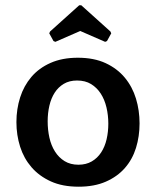

<svg xmlns="http://www.w3.org/2000/svg" viewBox="-20 -693 589 725"><path d="M274 -475Q335 -475 379 -454.5Q423 -434 451.5 -399.5Q480 -365 493.5 -320.5Q507 -276 507 -227Q507 -178 493.5 -134.5Q480 -91 451.5 -58.5Q423 -26 379.5 -7Q336 12 277 12Q216 12 172 -8Q128 -28 99 -61.5Q70 -95 56 -139Q42 -183 42 -232Q42 -281 56 -325Q70 -369 98.5 -402.5Q127 -436 171 -455.5Q215 -475 274 -475ZM276 -71Q305 -71 326.5 -83.5Q348 -96 362 -117.5Q376 -139 382.5 -167Q389 -195 389 -226Q389 -258 382 -287.5Q375 -317 360.5 -339.5Q346 -362 324 -375.5Q302 -389 271 -389Q242 -389 221 -376.5Q200 -364 186.5 -343Q173 -322 166.5 -294Q160 -266 160 -235Q160 -203 166.5 -173.5Q173 -144 187.5 -121Q202 -98 224 -84.5Q246 -71 276 -71ZM287 -673 397 -574 400 -567 384 -538 377 -535 283 -576 189 -535 182 -538 166 -567 169 -574 279 -673Z"/></svg>

Font: Quattrocento Sans
Style: Bold
Weight: 700
Designer: Pablo Impallari
Foundry: Pablo Impallari, Igino Marini, Brenda Gallo
Version: Version 2.000